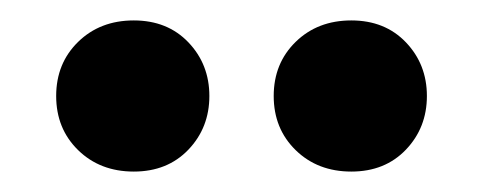

<svg xmlns="http://www.w3.org/2000/svg" viewBox="-20 -717 473 188"><path d="M35 -623Q35 -655 56.5 -676Q78 -697 111 -697Q144 -697 164.5 -675.5Q185 -654 185 -623Q185 -592 164.5 -570.5Q144 -549 111 -549Q78 -549 56.5 -570Q35 -591 35 -623ZM248 -623Q248 -655 269.5 -676Q291 -697 324 -697Q357 -697 377.5 -675.5Q398 -654 398 -623Q398 -592 377.5 -570.5Q357 -549 324 -549Q291 -549 269.5 -570Q248 -591 248 -623Z"/></svg>

Font: Niramit
Style: Bold
Weight: 700
Designer: Katatrad Aksorn Co.,Ltd.
Foundry: Cadson Demak Co.,Ltd.
Version: Version 1.001; ttfautohint (v1.6)